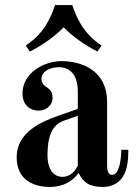

<svg xmlns="http://www.w3.org/2000/svg" viewBox="-20 -728 548 760"><path d="M82 -548 98 -524C144 -546 200 -586 232 -620C264 -586 320 -546 366 -524L382 -548C307 -597 282 -662 266 -708H198C182 -662 157 -597 82 -548ZM168 -115C168 -189 187 -234 232 -250L288 -270V-72C274 -44 253 -28 227 -28C205 -28 168 -41 168 -115ZM46 -106C46 -13 116 12 178 12C232 12 268 -12 290 -42H292C310 -6 332 12 389 12C425 12 452 -6 466 -28C485 -57 488 -99 488 -135H460C460 -90 450 -36 424 -36C411 -36 404 -47 404 -72V-325C404 -447 306 -486 224 -486C153 -486 69 -439 69 -358C69 -311 101 -290 132 -290C157 -290 188 -306 188 -341C188 -364 178 -375 160 -386C147 -395 144 -409 144 -415C144 -446 179 -462 213 -462C252 -462 288 -438 288 -365V-297L214 -271C142 -246 46 -204 46 -106Z"/></svg>

Font: Old Standard
Style: Bold
Weight: 700
Designer: Alexey Kryukov <alexios@thessalonica.org.ru>
Version: Version 2.0.2